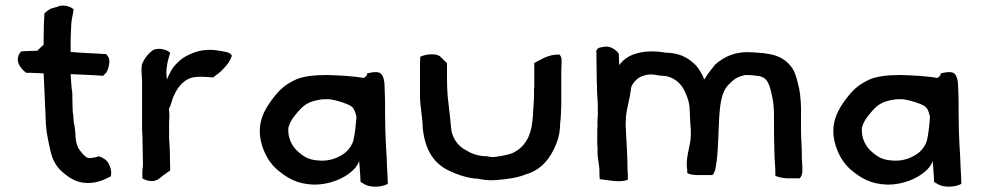

<svg xmlns="http://www.w3.org/2000/svg" viewBox="-20 -677 3603 704"><path d="M47 -470C38 -444 63 -420 76 -410H92C107 -410 125 -408 140 -408C142 -356 145 -306 147 -254C147 -212 153 -175 162 -138C169 -99 182 -70 207 -48C231 -27 259 -6 302 -6C339 -6 363 -19 386 -30C393 -51 379 -86 363 -94L353 -100C349 -101 345 -103 343 -104C336 -102 319 -96 302 -98C289 -104 281 -115 272 -127C261 -140 256 -168 256 -193C255 -204 254 -214 251 -224L249 -246C249 -252 248 -259 247 -264L246 -284C246 -300 245 -322 245 -338C241 -359 241 -384 239 -405H245C279 -403 323 -402 358 -399L370 -411C376 -421 380 -435 381 -450C382 -464 375 -472 369 -479C362 -479 355 -479 347 -480C317 -482 277 -483 247 -486H239V-515C239 -530 239 -544 240 -559C241 -578 241 -599 245 -614L250 -642C243 -652 211 -663 190 -652L168 -646C158 -641 150 -635 143 -628C141 -600 140 -568 140 -537V-513C133 -506 124 -499 117 -491C96 -491 78 -489 60 -489C55 -487 49 -479 47 -470Z M500 -439C497 -414 501 -398 501 -377V-205C502 -182 503 -161 503 -137C503 -119 504 -101 504 -85C505 -74 503 -61 502 -50V-23C510 -18 523 -13 537 -13C548 -13 559 -18 565 -23L577 -33C586 -39 596 -46 604 -52C604 -68 603 -86 603 -102C603 -113 603 -125 602 -135C602 -150 600 -160 600 -175V-227C601 -241 601 -252 601 -262C600 -265 600 -269 600 -272C600 -274 600 -276 599 -278C608 -291 610 -314 619 -329C631 -356 653 -387 691 -394C725 -398 751 -393 762 -393C767 -398 774 -403 780 -407C788 -413 795 -420 801 -427C814 -440 824 -454 830 -472C827 -487 797 -488 778 -492C726 -500 686 -486 652 -465C640 -457 621 -439 614 -428L608 -419C603 -409 596 -396 592 -385C592 -392 590 -400 590 -408C590 -437 597 -462 604 -483C597 -493 565 -504 542 -494C524 -481 508 -462 500 -439Z M942 -140C953 -107 970 -79 994 -57C1033 -24 1068 -2 1132 0C1188 0 1240 -22 1270 -49C1280 -57 1292 -72 1297 -86C1299 -54 1301 -41 1302 -10L1317 -1C1340 12 1382 9 1402 -3L1401 -30C1400 -43 1400 -56 1399 -67L1398 -93C1398 -107 1396 -125 1395 -147C1393 -193 1392 -212 1392 -259C1392 -299 1392 -326 1390 -362C1390 -377 1387 -394 1380 -403C1371 -418 1345 -412 1326 -408V-403C1325 -402 1325 -401 1325 -401C1321 -396 1318 -393 1314 -391C1278 -398 1217 -401 1180 -402C1134 -402 1086 -398 1056 -381C1020 -363 1000 -343 973 -306C939 -259 920 -208 942 -140ZM1037 -199C1037 -204 1037 -208 1038 -211C1042 -225 1050 -241 1064 -257C1093 -293 1110 -306 1163 -313C1175 -313 1187 -314 1195 -312C1215 -309 1251 -298 1267 -288C1280 -279 1283 -264 1287 -249C1285 -222 1282 -189 1276 -163C1272 -146 1257 -125 1244 -116C1226 -102 1196 -88 1164 -88H1156C1115 -90 1100 -98 1074 -120C1054 -137 1037 -165 1037 -199Z M1520 -325C1520 -284 1530 -246 1530 -207C1539 -126 1570 -76 1633 -48C1658 -37 1685 -27 1716 -23C1721 -23 1726 -22 1731 -22C1744 -19 1765 -16 1781 -16C1788 -16 1794 -17 1801 -17C1842 -20 1880 -26 1909 -38C1967 -55 2000 -99 2021 -153C2029 -173 2034 -199 2034 -227C2037 -249 2037 -270 2038 -294V-412C2038 -424 2039 -435 2039 -446C2040 -459 2039 -470 2031 -477C1990 -478 1965 -459 1939 -446V-366C1939 -360 1939 -355 1938 -350V-327C1938 -306 1936 -291 1935 -271L1934 -252C1933 -245 1933 -239 1932 -233C1927 -177 1904 -139 1864 -118C1845 -109 1823 -106 1799 -102C1794 -102 1791 -101 1785 -101C1783 -101 1780 -102 1776 -102L1766 -104C1733 -104 1708 -114 1687 -127C1663 -140 1644 -162 1636 -194C1632 -219 1631 -249 1627 -274L1625 -293C1621 -321 1619 -357 1619 -390V-446C1614 -450 1609 -455 1604 -460L1596 -468C1580 -484 1540 -478 1521 -469L1520 -442Z M2167 -462C2167 -439 2168 -414 2168 -389C2168 -381 2168 -373 2169 -365V-346L2170 -326C2171 -313 2172 -299 2172 -286V-255C2171 -242 2170 -229 2171 -216C2170 -208 2170 -201 2170 -195V-145C2171 -141 2171 -136 2171 -131V-118C2171 -94 2178 -72 2178 -49C2178 -39 2178 -29 2179 -20C2210 -17 2253 -6 2282 -18V-41C2281 -45 2281 -49 2281 -54C2281 -110 2276 -166 2274 -219C2274 -227 2275 -235 2275 -242V-250C2279 -284 2289 -314 2293 -346C2293 -361 2303 -375 2312 -383C2322 -395 2346 -404 2367 -404C2379 -404 2388 -401 2398 -400C2401 -400 2404 -400 2408 -399C2446 -399 2476 -373 2489 -346C2497 -329 2505 -311 2508 -288L2509 -269C2510 -247 2511 -220 2513 -199V-182C2513 -176 2512 -171 2512 -165C2507 -129 2493 -92 2500 -52V-42C2511 -37 2524 -35 2539 -35H2592C2604 -47 2605 -69 2608 -89C2614 -137 2614 -194 2617 -246C2621 -301 2626 -344 2655 -370C2667 -383 2681 -394 2702 -399C2706 -401 2711 -402 2717 -402C2730 -402 2743 -401 2755 -399C2798 -396 2802 -362 2811 -324C2816 -304 2818 -278 2818 -251V-188C2818 -158 2820 -129 2820 -99C2821 -80 2823 -62 2823 -43V-32C2836 -27 2853 -23 2872 -23H2912C2917 -28 2922 -37 2922 -48V-58C2922 -70 2921 -86 2920 -97V-112C2920 -141 2917 -169 2917 -198V-284C2916 -316 2913 -345 2906 -370C2899 -400 2892 -422 2873 -442C2853 -463 2829 -475 2793 -480C2776 -483 2759 -484 2741 -485C2676 -490 2637 -470 2603 -441C2588 -422 2577 -410 2563 -386L2559 -392C2559 -393 2559 -395 2558 -397C2547 -415 2544 -425 2529 -440C2499 -469 2468 -483 2420 -484C2347 -497 2279 -482 2251 -438C2251 -441 2251 -444 2250 -447C2250 -462 2249 -467 2249 -480C2241 -491 2235 -496 2220 -503C2206 -509 2191 -505 2177 -502C2167 -497 2164 -487 2167 -484Z M3045 -140C3056 -107 3073 -79 3097 -57C3136 -24 3171 -2 3235 0C3291 0 3343 -22 3373 -49C3383 -57 3395 -72 3400 -86C3402 -54 3404 -41 3405 -10L3420 -1C3443 12 3485 9 3505 -3L3504 -30C3503 -43 3503 -56 3502 -67L3501 -93C3501 -107 3499 -125 3498 -147C3496 -193 3495 -212 3495 -259C3495 -299 3495 -326 3493 -362C3493 -377 3490 -394 3483 -403C3474 -418 3448 -412 3429 -408V-403C3428 -402 3428 -401 3428 -401C3424 -396 3421 -393 3417 -391C3381 -398 3320 -401 3283 -402C3237 -402 3189 -398 3159 -381C3123 -363 3103 -343 3076 -306C3042 -259 3023 -208 3045 -140ZM3140 -199C3140 -204 3140 -208 3141 -211C3145 -225 3153 -241 3167 -257C3196 -293 3213 -306 3266 -313C3278 -313 3290 -314 3298 -312C3318 -309 3354 -298 3370 -288C3383 -279 3386 -264 3390 -249C3388 -222 3385 -189 3379 -163C3375 -146 3360 -125 3347 -116C3329 -102 3299 -88 3267 -88H3259C3218 -90 3203 -98 3177 -120C3157 -137 3140 -165 3140 -199Z"/></svg>

Font: Hussar Pisanka
Style: Regular
Weight: 400
Designer: Robert Jablonski
Foundry: Cannot Into Space Fonts
Version: Version 1.070